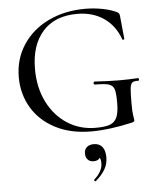

<svg xmlns="http://www.w3.org/2000/svg" viewBox="-60 -687 836 1014"><g transform="rotate(-5 358.0 -180.0)"><path d="M49 -306Q49 -402 98.5 -477.5Q148 -553 234.5 -594.5Q321 -636 429 -636Q477 -636 522.5 -627Q568 -618 597 -603Q605 -598 607 -594Q609 -590 610 -580L622 -459Q622 -457 617 -456Q612 -455 611 -458Q585 -532 526 -572.5Q467 -613 385 -613Q266 -613 202 -540.5Q138 -468 138 -342Q138 -244 176 -167.5Q214 -91 280.5 -48Q347 -5 431 -5Q479 -5 505 -14Q531 -23 543 -49Q555 -75 555 -126Q555 -178 548.5 -198.5Q542 -219 520.5 -226Q499 -233 446 -233Q440 -233 440 -241Q440 -244 441.5 -246.5Q443 -249 445 -249Q525 -244 575 -244Q622 -244 676 -247Q680 -247 680.5 -240Q681 -233 676 -233Q653 -234 644 -226.5Q635 -219 632.5 -196Q630 -173 630 -116Q630 -71 633.5 -52Q637 -33 637 -28Q637 -22 634.5 -20.5Q632 -19 625 -16Q502 12 406 12Q297 12 216 -30Q135 -72 92 -144.5Q49 -217 49 -306ZM473 155Q473 190 456 219Q439 248 407 275L405 276Q401 276 399 272.5Q397 269 399 267Q444 227 444 184Q444 165 438 154Q429 170 404 170Q385 170 373.5 158Q362 146 362 126Q362 103 376 91.5Q390 80 412 80Q442 80 457.5 99.5Q473 119 473 155Z"/></g></svg>

Font: Cormorant SC Medium
Style: Regular
Weight: 500
Designer: Christian Thalmann (Catharsis Fonts)
Version: Version 3.000